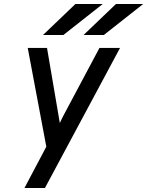

<svg xmlns="http://www.w3.org/2000/svg" viewBox="-20 -752 740 966"><path d="M103 194 213 -14 119.5 -511H216.5L274 -174Q275.5 -165 277.5 -153.2Q279.5 -141.5 281 -133Q284.5 -141 290.2 -152.8Q296 -164.5 301 -174L480.5 -511H584L206 194ZM400.5 -576 563.5 -732H700.5L502.5 -576ZM196.5 -576 359.5 -732H497L299 -576Z"/></svg>

Font: Overpass Medium
Style: Italic
Weight: 500
Italic angle: -10°
Designer: Delve Withrington, Dave Bailey, Thomas Jockin
Foundry: Delve Fonts LLC
Version: Version 4.000